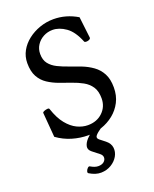

<svg xmlns="http://www.w3.org/2000/svg" viewBox="-184 -871 990 1235"><g transform="rotate(-20 311.5 -253.5)"><path d="M70 -227Q72 -232 82.5 -236Q93 -240 104 -241Q115 -242 117 -235Q139 -168 171.5 -128Q204 -88 241 -70.5Q278 -53 314 -53Q376 -53 415.5 -91Q455 -129 455 -186Q455 -235 435 -265Q415 -295 381.5 -313.5Q348 -332 308.5 -345.5Q269 -359 229.5 -373.5Q190 -388 156.5 -410Q123 -432 103 -468Q83 -504 83 -561Q83 -606 104 -644Q125 -682 161 -710Q197 -738 242.5 -754Q288 -770 337 -770Q423 -770 500 -724L517 -579Q518 -572 509.5 -567Q501 -562 490.5 -561.5Q480 -561 475 -565Q444 -643 398.5 -675Q353 -707 308 -707Q274 -707 245 -691.5Q216 -676 198.5 -649Q181 -622 181 -588Q181 -547 201 -521.5Q221 -496 254.5 -479.5Q288 -463 327.5 -449.5Q367 -436 406.5 -420.5Q446 -405 479.5 -381Q513 -357 533 -319.5Q553 -282 553 -225Q553 -169 530.5 -125.5Q508 -82 470.5 -52Q433 -22 387 -6.5Q341 9 294 9Q239 9 185 -7Q131 -23 84 -57ZM234 200Q264 218 288 217.5Q312 217 325.5 205.5Q339 194 339.5 178Q340 162 324 149L278 113Q255 95 259.5 72.5Q264 50 284.5 27.5Q305 5 331 -13L387 -8Q357 12 344.5 27.5Q332 43 349 57L386 86Q415 109 418.5 139Q422 169 406 197Q390 225 359.5 243.5Q329 262 290.5 263Q252 264 210 238Q204 234 207.5 223Q211 212 219.5 204Q228 196 234 200Z"/></g></svg>

Font: Anvers
Style: Regular
Weight: 400
Designer: Ishtar van Looy
Version: Version 1.000